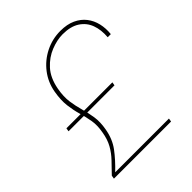

<svg xmlns="http://www.w3.org/2000/svg" viewBox="-197 -836 960 960"><g transform="rotate(-45 282.5 -356.0)"><path d="M54 0 57 -18Q86 -48 110.5 -73.5Q135 -99 152.5 -130Q170 -161 177 -204Q185 -247 179 -282Q173 -317 163 -351Q153 -385 148 -425Q143 -465 152 -517Q162 -574 196 -618Q230 -662 280 -687Q330 -712 387 -712Q434 -712 467.5 -696.5Q501 -681 521.5 -654.5Q542 -628 550 -594Q558 -560 554 -522H532Q536 -571 522 -609Q508 -647 473.5 -669.5Q439 -692 383 -692Q344 -692 299.5 -674.5Q255 -657 220.5 -619Q186 -581 174 -517Q165 -468 170.5 -429.5Q176 -391 186 -356.5Q196 -322 201.5 -285.5Q207 -249 199 -204Q189 -145 157.5 -103Q126 -61 81 -18H461L458 0ZM61 -328 64 -346H389L386 -328Z"/></g></svg>

Font: DM Sans 24pt Thin
Style: Italic
Weight: 250
Italic angle: -10°
Designer: Colophon Foundry, Jonny Pinhorn
Foundry: Colophon Foundry
Version: Version 4.004;gftools[0.9.30]